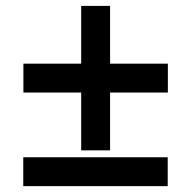

<svg xmlns="http://www.w3.org/2000/svg" viewBox="-20 -702 646 649"><path d="M254.4 -682.1H352.1V-486.8H547.4V-389.2H352.1V-193.8H254.4V-389.2H59.1V-486.8H254.4ZM58.6 -170.4H546.9V-72.8H58.6Z"/></svg>

Font: Klaudia
Style: Bold
Weight: 700
Designer: Wojciech Kalinowski "wmk69" (wmk69@o2.pl)
Foundry: Wojciech Kalinowski "wmk69" (wmk69@o2.pl)
Version: Version 3.1.0; 2021-05-10